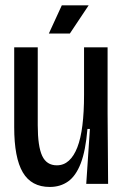

<svg xmlns="http://www.w3.org/2000/svg" viewBox="-20 -703 470 734"><path d="M170.3 11.7Q100 11.7 67.2 -44Q34.3 -99.7 34.3 -217V-522H124.3V-224.3Q124.3 -143.7 141.2 -107.3Q158 -71 197.3 -71Q223.7 -71 243.2 -88.7Q262.7 -106.3 275.7 -139.8Q288.7 -173.3 295 -223.7Q301.3 -274 301.3 -340V-522H391.3V-273L393.3 0H309.7L323.7 -210H314.3Q307.3 -126.7 288.7 -78.5Q270 -30.3 240.3 -9.3Q210.7 11.7 170.3 11.7ZM247 -574.7H166.7L216.3 -682.7H319Z"/></svg>

Font: Bricolage Grotesque 96pt ExtraBold SemiCondensed
Style: Regular
Weight: 800
Width: 4
Version: Version 1.001;gftools[0.9.33.dev8+g029e19f]